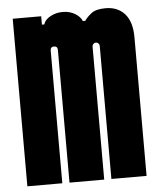

<svg xmlns="http://www.w3.org/2000/svg" viewBox="-52 -755 661 799"><g transform="rotate(-5 279.0 -355.0)"><path d="M30 0V-700H149V-665H159Q164 -684 187.5 -697Q211 -710 239 -710Q269 -710 291 -696.5Q313 -683 320 -665H330Q340 -680 359 -695Q378 -710 419 -710Q469 -710 498.5 -677Q528 -644 528 -579V0H381V-556Q381 -562 376.5 -566.5Q372 -571 366 -571Q360 -571 355.5 -566.5Q351 -562 351 -556V0H206V-554Q206 -570 191 -570Q176 -570 176 -554V0Z"/></g></svg>

Font: Vina Sans
Style: Regular
Weight: 400
Designer: Andree Nguyen
Foundry: Nguyen Type Foundry
Version: Version 1.002; ttfautohint (v1.8.4.7-5d5b);gftools[0.9.28]